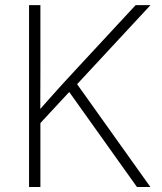

<svg xmlns="http://www.w3.org/2000/svg" viewBox="-20 -748 647 768"><path d="M130.4 -243.7 125.5 -294.4Q153.3 -326.2 179.4 -355.5Q205.6 -384.8 232.2 -414.1Q258.8 -443.4 287.1 -473.6L522.5 -727.5H582L279.3 -401.4L273.4 -397.9ZM96.2 0V-727.5H141.6V-471.7L141.1 -299.8L141.6 -274.4V0ZM527.8 0 248 -392.6 278.8 -424.8 581.5 0Z"/></svg>

Font: Inter 20pt ExtraLight
Style: Regular
Weight: 250
Version: Version 4.001;git-66647c0bb